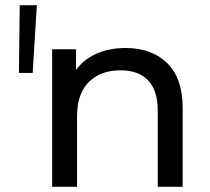

<svg xmlns="http://www.w3.org/2000/svg" viewBox="-20 -720 810 740"><path d="M56 -700 53 -439H106L122 -700ZM624.5 -476.5C584.8 -515.5 531.3 -535 464 -535C422 -535 384.5 -527.7 351.5 -513C318.5 -498.3 292.3 -477.3 273 -450V-530H181V0H277V-273C277 -329.7 292 -373.2 322 -403.5C352 -433.8 393 -449 445 -449C491 -449 526.3 -436 551 -410C575.7 -384 588 -345.3 588 -294V0H684V-305C684 -380.3 664.2 -437.5 624.5 -476.5Z"/></svg>

Font: ICO Headline
Style: Regular
Weight: 500
Designer: Julieta Ulanovsky
Foundry: Julieta Ulanovsky
Version: Version 7.200